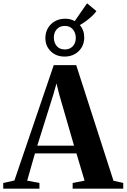

<svg xmlns="http://www.w3.org/2000/svg" viewBox="-60 -1139 764 1159"><path d="M27 -49.5 264.5 -746H400L625 -48L684 -34.5V0H378.5V-34.5L450.5 -48.5L401.5 -213H151L104 -48.5L178 -34.5V0H-40.5V-34.5ZM387 -259.5 297 -570.5 281 -635.5 262.5 -570 165 -259.5ZM329.5 -797.5Q278.5 -797.5 246 -829.8Q213.5 -862 214 -909.5Q214.5 -960.5 248.2 -993.2Q282 -1026 334.5 -1026Q366.5 -1026 391 -1011.5L465.5 -1119L522 -1072Q512 -1057.5 495.5 -1042Q479 -1026.5 459.8 -1012.2Q440.5 -998 422 -987.5Q448.5 -957 448.5 -913.5Q448.5 -863 415 -830.2Q381.5 -797.5 329.5 -797.5ZM331.5 -840.5Q361.5 -840.5 379.5 -860Q397.5 -879.5 397.5 -910.5Q397.5 -940.5 380 -961.5Q362.5 -982.5 331.5 -982.5Q301.5 -982.5 283.2 -963Q265 -943.5 265 -912Q265 -882.5 282 -861.5Q299 -840.5 331.5 -840.5Z"/></svg>

Font: Merriweather 96pt
Style: Bold
Weight: 700
Version: Version 2.100